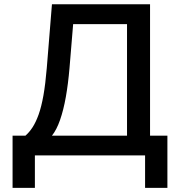

<svg xmlns="http://www.w3.org/2000/svg" viewBox="-20 -748 867 924"><path d="M40.5 156.2V-95.2H102.5Q120.6 -110.8 136.5 -135Q152.3 -159.2 165.8 -196.5Q179.2 -233.9 189 -288.8Q198.7 -343.8 205.1 -420.4L230 -727.5H702.1V-95.2H785.6V156.2H678.2V0H147.9V156.2ZM230 -95.2H591.3V-631.8H332L314.5 -420.4Q308.1 -345.2 296.9 -281.7Q285.6 -218.3 269 -170.7Q252.4 -123 230 -95.2Z"/></svg>

Font: Inter 17pt Medium
Style: Regular
Weight: 500
Version: Version 4.001;git-66647c0bb